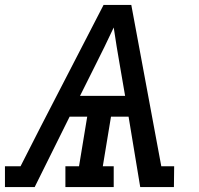

<svg xmlns="http://www.w3.org/2000/svg" viewBox="-34 -755 804 775"><path d="M-14 0V-84H49L131 -245L384 -735H496L617 -84H669L668 0H532L485 -284H414L381 -84H425V0H230V-84H285L318 -284H247L106 0ZM289 -368H471L450 -490Q443 -528 437 -566.5Q431 -605 425 -644Q407 -605 388 -566.5Q369 -528 350 -490Z"/></svg>

Font: Iosevka Etoile Medium
Style: Italic
Weight: 500
Italic angle: -9°
Designer: Belleve Invis
Foundry: Belleve Invis
Version: Version 22.1.2; ttfautohint (v1.8.4)